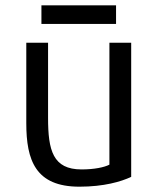

<svg xmlns="http://www.w3.org/2000/svg" viewBox="-20 -691 600 723"><path d="M417 -601H136V-671H417ZM474 -25C436 -7 371 12 279 12C114 12 79 -87 79 -227V-530H161V-247C161 -125 179 -53 287 -53C335 -53 373 -61 392 -71V-530H474Z"/></svg>

Font: Repo Regular
Style: Regular
Weight: 400
Designer: Stefan Peev
Foundry: Context Ltd
Version: Version 1.502